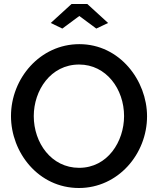

<svg xmlns="http://www.w3.org/2000/svg" viewBox="-20 -936 792 961"><path d="M234 -821 292 -793 377 -856 462 -793 521 -821 417 -916H338ZM35 -355C35 -173 172 5 375 5C571 5 716 -165 716 -354C716 -532 580 -715 377 -715C181 -715 35 -544 35 -355ZM376 -96C237 -96 149 -221 149 -355C149 -483 233 -613 376 -613C512 -613 601 -490 601 -355C601 -228 519 -96 376 -96Z"/></svg>

Font: FIGSv2-sans-serif SemiBold
Style: Regular
Weight: 600
Designer: Matt McInerney, Pablo Impallari, Rodrigo Fuenzalida,Mirko Velimirovic
Foundry: Matt McInerney, Pablo Impallari, Rodrigo Fuenzalida
Version: Version 4.021;hotconv 1.0.109;makeotfexe 2.5.65596